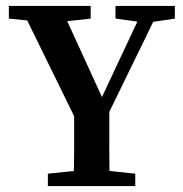

<svg xmlns="http://www.w3.org/2000/svg" viewBox="-20 -630 618 650"><path d="M142 0V-42L275 -56H305L438 -42V0ZM228 0Q231 -60 231 -124Q231 -188 231 -279H350Q350 -188 350 -125Q350 -62 352 0ZM248 -202 48 -610H184L340 -269L309 -267L470 -610H525L326 -202ZM10 -567V-610H287V-567L168 -554H139ZM371 -567V-610H572V-567L485 -554H466Z"/></svg>

Font: Lisu Bosa
Style: Bold
Weight: 700
Designer: David Morse, Annie Olsen, Victor Gaultney, Frank Grießhammer (Latin)
Foundry: SIL International
Version: Version 2.000